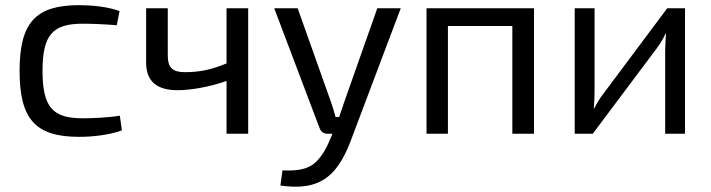

<svg xmlns="http://www.w3.org/2000/svg" viewBox="-20 -519 2758 745"><path d="M445 -70C395 -62 331 -60 301 -60C186 -60 145 -101 145 -244C145 -386 186 -427 301 -427C336 -427 389 -425 433 -421L444 -476C396 -494 331 -499 287 -499C119 -499 56 -432 56 -244C56 -56 118 12 287 12C344 12 405 4 453 -13Z M943 -487H859V-273C797 -247 751 -239 697 -239C650 -239 631 -256 631 -304V-487H547V-276C547 -204 588 -169 669 -169C718 -169 792 -181 859 -205V0H943Z M1535 -487H1444L1316 -124C1310 -106 1303 -85 1296 -65H1282C1277 -85 1271 -104 1264 -124L1135 -487H1044L1220 -22C1225 -8 1236 0 1251 0H1270L1261 21C1245 62 1221 100 1193 120C1161 142 1118 144 1076 142L1068 201C1139 211 1200 206 1249 169C1297 133 1325 69 1341 27Z M2052 -487H1635V0H1718V-418H1968V0H2052Z M2638 0V-487H2569L2321 -155C2309 -140 2296 -119 2286 -99H2284C2286 -123 2287 -142 2287 -164V-487H2210V0H2280L2528 -331C2540 -347 2554 -369 2562 -388H2564C2563 -364 2561 -344 2561 -323V0Z"/></svg>

Font: SnT
Style: Regular
Weight: 400
Designer: Natanael Gama
Version: Version 1.001;PS 001.001;hotconv 1.0.70;makeotf.lib2.5.58329